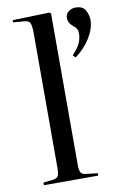

<svg xmlns="http://www.w3.org/2000/svg" viewBox="-87 -819 560 870"><g transform="rotate(-10 193.0 -384.0)"><path d="M43 0V-12L86 -17Q106 -19 111.5 -29.5Q117 -40 117 -68V-688Q117 -722 110.5 -734Q104 -746 83 -747L33 -751L34 -761L203 -766L210 -761V-64Q210 -40 215.5 -29.5Q221 -19 242 -17L293 -11V0ZM285 -545 274 -557Q303 -588 311 -609Q319 -630 319 -649Q319 -662 314.5 -670.5Q310 -679 297 -689Q277 -705 277 -728Q277 -747 291.5 -757.5Q306 -768 323 -768Q357 -768 369 -745.5Q381 -723 381 -701Q381 -663 355 -620Q329 -577 285 -545Z"/></g></svg>

Font: Display Regular
Style: Regular
Weight: 400
Designer: Latin by Veronika Burian and Jose Scaglione. Greek by Irene Vlachou. Cyrillic by Vera Evstafieva.
Foundry: TypeTogether
Version: Version 3.002